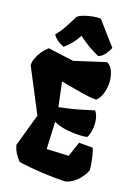

<svg xmlns="http://www.w3.org/2000/svg" viewBox="-146 -1080 832 1167"><g transform="rotate(15 269.5 -496.5)"><path d="M389.6 9.8Q356.9 8.8 315.7 4.6Q274.4 0.5 231.7 -5.6Q189 -11.7 151.1 -19Q113.3 -26.4 86.9 -33.2Q68.8 -55.2 57.1 -79.1Q45.4 -103 41.5 -128.9L118.7 -332.5L0 -617.7Q0 -639.6 11.5 -663.8Q22.9 -688 41.3 -710Q59.6 -731.9 79.6 -746.1L242.2 -710.4L443.4 -756.3Q467.8 -742.7 478.8 -713.1Q489.7 -683.6 489.7 -649.9Q489.7 -611.3 476.3 -574.2Q462.9 -537.1 438.5 -518.6Q395.5 -522.5 341.8 -536.4Q288.1 -550.3 209.5 -571.8L228.5 -415.5Q279.8 -421.4 315.7 -427.2Q351.6 -433.1 382.3 -439.9Q413.1 -446.8 449.7 -454.1Q460.4 -438 464.8 -418.9Q469.2 -399.9 469.2 -379.9Q469.2 -348.6 460.9 -321.5Q452.6 -294.4 444.3 -285.2Q429.7 -283.7 415 -283.7Q367.7 -283.7 319.6 -293Q271.5 -302.2 232.4 -324.2L225.6 -150.9L365.7 -146L405.8 -238.8L493.7 -231.4Q499 -217.8 503.2 -193.6Q507.3 -169.4 509.8 -142.8Q512.2 -116.2 512.2 -94.2Q493.2 -55.7 461.9 -28.1Q430.7 -0.5 389.6 9.8ZM164.1 -777.8Q116.2 -799.3 95.2 -837.4Q127.9 -870.6 149.9 -905.3Q171.9 -939.9 192.9 -973.6Q204.6 -983.9 231.2 -991.2Q257.8 -998.5 287.8 -1001.7Q317.9 -1004.9 338.9 -1001L451.7 -848.6Q445.3 -832 425.8 -808.1Q406.2 -784.2 381.8 -777.8Q346.2 -797.4 317.6 -817.4Q289.1 -837.4 252.4 -870.1Q230 -838.4 211.7 -818.8Q193.4 -799.3 164.1 -777.8Z"/></g></svg>

Font: Fruktur
Style: Regular
Weight: 400
Designer: Viktoriya Grabowska, Eben Sorkin
Foundry: Viktoriya Grabowska
Version: Version 1.008; ttfautohint (v1.8.4.7-5d5b)